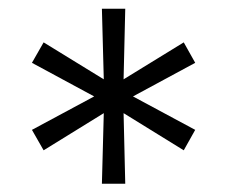

<svg xmlns="http://www.w3.org/2000/svg" viewBox="-20 -748 531 449"><path d="M218.3 -318.4 222.7 -483.4 82 -396.5 54.7 -444.3 200.2 -522.5 54.7 -601.1 82 -648.9 222.7 -562.5 218.3 -727.5H272.9L269 -562.5L409.7 -648.9L436.5 -601.1L291 -522.5L436.5 -444.3L409.7 -396.5L269 -483.4L272.9 -318.4Z"/></svg>

Font: Inter 18pt Light
Style: Regular
Weight: 300
Designer: Rasmus Andersson
Foundry: rsms
Version: Version 4.001;git-66647c0bb